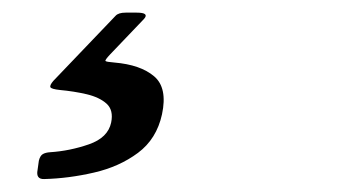

<svg xmlns="http://www.w3.org/2000/svg" viewBox="-20 -26 540 304"><path d="M39.5 243 41.5 228.5Q43.5 220.5 47.8 218Q52 215.5 59.5 215Q90.5 213 120.8 202.5Q151 192 156 168Q160 148.5 148.8 138.2Q137.5 128 117.2 123.2Q97 118.5 75 116.5Q61 115 59.8 112Q58.5 109 64.5 102L163 -1Q167.5 -6 179 -6H196.5Q217 -6 208 4L154.5 60Q146 69 147 70.5Q148 72 161 73Q202.5 76.5 224 94.8Q245.5 113 236.5 155Q228 194 198.5 216Q169 238 129 247.2Q89 256.5 50 257.5Q36.5 258 39.5 243Z"/></svg>

Font: Besley* Medium
Style: Italic
Weight: 500
Italic angle: -13°
Designer: Owen Earl
Foundry: indestructible type*
Version: Version 3.000; ttfautohint (v1.8.3)